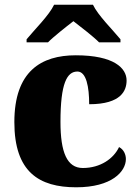

<svg xmlns="http://www.w3.org/2000/svg" viewBox="-20 -786 593 816"><path d="M93 -606H184C205 -628 262 -673 292 -696C322 -673 380 -628 401 -606H492V-619C461 -657 396 -721 375 -766H210C189 -721 124 -657 93 -619ZM304 10C455 10 515 -57 515 -110C515 -128 507 -150 486 -161C463 -112 407 -72 332 -72C265 -72 237 -138 237 -268C237 -433 265 -482 309 -482C347 -482 359 -416 359 -343C497 -343 518 -403 518 -444C518 -496 465 -551 302 -551C156 -551 41 -484 41 -267C41 -55 146 10 304 10Z"/></svg>

Font: UArctic Serif Black
Style: Regular
Weight: 900
Designer: Customization by Puisto advertising & original work Monotype Design Team
Foundry: Monotype Imaging Inc.
Version: Version 2.004